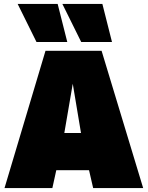

<svg xmlns="http://www.w3.org/2000/svg" viewBox="-20 -959 753 979"><path d="M3 0 212 -700H498L710 0H455L434 -91H267L247 0ZM308 -281H393L351 -532ZM394 -745 298 -939H502L551 -745ZM166 -745 70 -939H274L323 -745Z"/></svg>

Font: Georama ExtraCondensed Thin Black
Style: Regular
Weight: 900
Version: Version 1.001